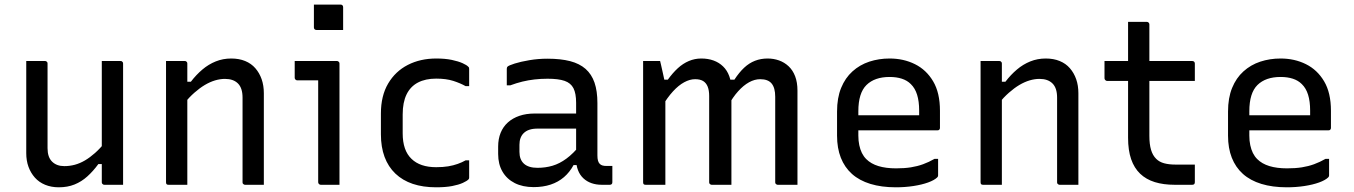

<svg xmlns="http://www.w3.org/2000/svg" viewBox="-20 -794 5820 825"><path d="M173.3 -531.8Q177.3 -531.8 179.3 -530.3Q181.3 -528.9 182.8 -526.9Q184.3 -524.9 184.3 -521Q184.3 -475.6 184.3 -429.1Q184.3 -382.6 184.3 -336.6Q184.3 -290.5 184.3 -245.4Q184.3 -200.4 184.3 -157.1Q184.3 -118.9 203.8 -99.5Q223.4 -80.2 256.3 -80.2Q279.9 -80.2 302 -86.2Q324 -92.3 345.3 -104.8Q366.6 -117.4 388.5 -136.8Q410.3 -156.1 432.1 -183.3V-88.9H402.5Q380.3 -58.5 355.2 -35.9Q330.1 -13.3 300.2 -1.3Q270.2 10.8 232.6 10.8Q200.3 10.8 174 0Q147.7 -10.8 129.9 -30.8Q112.1 -50.8 102.4 -77.3Q92.8 -103.8 92.8 -135.9Q92.8 -181 92.8 -225.7Q92.8 -270.3 92.8 -315.4Q92.8 -360.5 92.8 -404.6Q92.8 -436.7 92.8 -468.6Q92.8 -500.4 92.8 -531.8Q113.2 -531.8 133.3 -531.8Q153.4 -531.8 173.3 -531.8ZM497.9 -531.8Q501.9 -531.8 503.9 -530.3Q505.9 -528.8 507.4 -526.7Q508.9 -524.7 508.9 -520.6Q508.9 -450.6 508.9 -380.5Q508.9 -310.4 508.9 -239.8Q508.9 -169.2 508.9 -99.2Q508.9 -77.7 508.9 -59.2Q508.9 -40.7 508.9 -25.6Q508.9 -10.5 508.9 0Q495.1 0 481.3 0Q467.5 0 454.4 0Q441.3 0 428.4 0Q425.4 0 422.9 -1.5Q420.4 -3 418.9 -5.1Q417.4 -7.1 417.4 -11.1Q417.4 -98 417.4 -184.9Q417.4 -271.8 417.4 -358.7Q417.4 -445.6 417.4 -531.8Q431.7 -531.8 444.9 -531.8Q458.2 -531.8 471.5 -531.8Q484.9 -531.8 497.9 -531.8Z M1113.7 0Q1092.5 0 1073.6 0Q1054.8 0 1033.2 0Q1030.2 0 1027.7 -1.5Q1025.2 -2.9 1023.7 -4.9Q1022.2 -6.9 1022.2 -10.8Q1022.2 -71.8 1022.2 -132.4Q1022.2 -193.1 1022.2 -253.7Q1022.2 -314.4 1022.2 -374.7Q1022.2 -415.8 1002.4 -435.4Q982.7 -455 946.8 -455Q926.1 -455 904.3 -448.6Q882.4 -442.1 860.1 -428.9Q837.8 -415.6 815.4 -395.8Q793 -376.1 770.2 -348.5V-442.9H800.2Q823.3 -473.1 849.7 -495.3Q876 -517.6 907 -530.1Q938.1 -542.6 973.4 -542.6Q1007.2 -542.6 1033.4 -531.8Q1059.6 -521.1 1077.2 -500.8Q1094.8 -480.6 1104.3 -453.5Q1113.7 -426.3 1113.7 -393.4Q1113.7 -345.4 1113.7 -297Q1113.7 -248.6 1113.7 -200.3Q1113.7 -151.9 1113.7 -103.1Q1113.7 -76.9 1113.7 -51.3Q1113.7 -25.6 1113.7 0ZM784.9 0Q771 0 758.1 0Q745.1 0 731.9 0Q718.7 0 704.4 0Q701.4 0 699.4 -0.5Q697.4 -1 695.9 -2.5Q694.4 -4.1 693.9 -6.1Q693.4 -8.1 693.4 -11.2Q693.4 -64 693.4 -116.8Q693.4 -169.6 693.4 -221.9Q693.4 -274.2 693.4 -327Q693.4 -379.8 693.4 -432.6Q693.4 -464.9 693.4 -490.5Q693.4 -516.1 693.4 -531.8Q709.1 -531.8 722.5 -531.8Q735.8 -531.8 748.5 -531.8Q761.3 -531.8 773.9 -531.8Q777.9 -531.8 779.9 -530.3Q781.9 -528.8 783.4 -526.8Q784.9 -524.7 784.9 -520.7Q784.9 -434.7 784.9 -347.8Q784.9 -260.8 784.9 -173.9Q784.9 -86.9 784.9 0Z M1347.2 -11Q1347.2 -48.5 1347.2 -92.1Q1347.2 -135.6 1347.2 -182.6Q1347.2 -229.6 1347.2 -276.6Q1347.2 -323.6 1347.2 -367.4Q1347.2 -411.3 1347.2 -448.7H1333.4Q1324.9 -448.7 1315.6 -448.7Q1306.2 -448.7 1296.2 -448.7Q1286.1 -448.7 1276.4 -448.7Q1266.6 -448.7 1257.3 -448.7Q1252.9 -448.7 1249.6 -452Q1246.3 -455.3 1246.3 -459.7Q1246.3 -477.4 1246.3 -495.8Q1246.3 -514.1 1246.3 -531.8Q1262.7 -531.8 1281.4 -531.8Q1300.1 -531.8 1320 -531.8Q1340 -531.8 1359 -531.8Q1378 -531.8 1395.7 -531.8Q1413.3 -531.8 1427.7 -531.8Q1431.1 -531.8 1433.4 -530.3Q1435.7 -528.8 1437.2 -526.5Q1438.7 -524.2 1438.7 -520.8Q1438.7 -470.1 1438.7 -415.8Q1438.7 -361.5 1438.7 -306.4Q1438.7 -251.3 1438.7 -197.2Q1438.7 -143.1 1438.7 -92Q1438.7 -77.1 1438.7 -61.8Q1438.7 -46.5 1438.7 -31.2Q1438.7 -15.8 1438.7 0Q1417.5 0 1398.6 0Q1379.8 0 1358.2 0Q1353.8 0 1350.5 -3.3Q1347.2 -6.6 1347.2 -11ZM1328.8 -774.3Q1342.8 -774.3 1357.1 -774.3Q1371.4 -774.3 1386.1 -774.3Q1400.8 -774.3 1415.1 -774.3Q1429.4 -774.3 1443.4 -774.3Q1448.4 -774.3 1451.4 -771.3Q1454.4 -768.3 1454.4 -763.3V-665.2Q1440.4 -665.2 1426.1 -665.2Q1411.8 -665.2 1397.1 -665.2Q1382.4 -665.2 1368.1 -665.2Q1353.8 -665.2 1339.8 -665.2Q1334.8 -665.2 1331.8 -668.2Q1328.8 -671.2 1328.8 -676.2Z M1854.6 -542.6Q1892.8 -542.6 1921.4 -536.6Q1950 -530.5 1967.8 -522.4Q1985.6 -514.3 1991.7 -507.7Q1994.9 -504.9 1995.4 -502.7Q1995.9 -500.5 1995.9 -496.8Q1995.9 -478.8 1995.9 -460.4Q1995.9 -441.9 1995.9 -423.9H1980.6Q1957.9 -436.7 1927.4 -446.5Q1896.9 -456.2 1854.2 -456.2Q1808.3 -456.2 1776 -439.4Q1743.7 -422.5 1727 -388.4Q1710.3 -354.2 1710.3 -302.5V-220.8Q1710.3 -184.5 1719.7 -157Q1729.2 -129.6 1748.1 -111.5Q1766.4 -93.6 1793 -84.6Q1819.5 -75.6 1854.2 -75.6Q1883.4 -75.6 1905.8 -79.3Q1928.3 -83.1 1946.7 -89.7Q1965.1 -96.2 1980.6 -105H1995.9Q1995.9 -86.4 1995.9 -67.9Q1995.9 -49.5 1995.9 -30.9Q1995.9 -28.9 1995.4 -26.9Q1994.9 -24.9 1992.9 -22.9Q1986.1 -16.2 1968.6 -8.1Q1951.1 -0.1 1922.9 5.4Q1894.6 10.8 1854.1 10.8Q1797.6 10.8 1753.7 -3.9Q1709.8 -18.7 1679 -48Q1648.2 -77.4 1632.4 -119.9Q1616.7 -162.4 1616.7 -216.9V-306.3Q1616.7 -382.2 1647.7 -434.9Q1678.8 -487.6 1732.4 -515.1Q1786 -542.6 1854.6 -542.6Z M2547 -351Q2547 -323.4 2547 -295.3Q2547 -267.2 2547 -238.7Q2547 -210.1 2547 -181.9Q2547 -153.6 2547 -126.3Q2547 -112.7 2549.4 -103.9Q2551.8 -95.1 2557.1 -89.8Q2561.9 -85 2569 -82.9Q2576.1 -80.9 2586.1 -80.9Q2588.5 -80.9 2591 -80.9Q2593.5 -80.9 2595.9 -80.9H2611.2Q2611.2 -63.1 2611.2 -45.9Q2611.2 -28.7 2611.2 -11Q2611.2 -5.4 2608.2 -2.7Q2605.2 0 2600.2 0Q2595.2 0 2584.7 0Q2574.2 0 2565.4 0Q2541.7 0 2521.9 -6.9Q2502.1 -13.7 2486.9 -27.7Q2471.8 -41.7 2463.7 -62.5Q2455.5 -83.3 2455.5 -111.1Q2455.5 -145.8 2455.5 -183.4Q2455.5 -221 2455.5 -255.7Q2455.5 -272.1 2455.5 -288.2Q2455.5 -304.3 2455.5 -320.3Q2455.5 -336.3 2455.5 -352.3Q2455.5 -392.5 2444.1 -414.9Q2432.6 -437.3 2406.1 -446.5Q2379.5 -455.7 2332.8 -455.7Q2303.6 -455.7 2276.8 -452.6Q2250 -449.5 2224.7 -443.4Q2199.5 -437.2 2172.9 -427.4H2157.6Q2157.6 -445.3 2157.6 -463.2Q2157.6 -481.2 2157.6 -498.6Q2157.6 -502.1 2158.6 -504.3Q2159.6 -506.5 2160.6 -507.5Q2166 -512.9 2191.6 -521Q2217.3 -529.1 2254.7 -535.4Q2292.1 -541.8 2332.8 -541.8Q2389 -541.8 2429.7 -531.3Q2470.3 -520.7 2496.2 -497.9Q2522.1 -475 2534.6 -438.9Q2547 -402.8 2547 -351ZM2212 -141.5Q2212 -108 2231.6 -90.4Q2251.2 -72.9 2289.5 -72.9Q2323.9 -72.9 2354.2 -81.9Q2384.6 -90.9 2413.8 -112.4Q2443.1 -133.9 2474.1 -172V-84.7H2444.5Q2428 -54.2 2403.5 -33Q2378.9 -11.8 2346.2 -0.9Q2313.4 10 2273.3 10Q2226 10 2191.8 -7.3Q2157.6 -24.7 2139.1 -56.6Q2120.5 -88.5 2120.5 -132.2V-164Q2120.5 -197.1 2131.2 -223.4Q2141.9 -249.6 2162.4 -268Q2182.9 -286.4 2211.9 -296.3Q2240.9 -306.2 2277.5 -306.2Q2311.9 -306.2 2344.5 -306.2Q2377.1 -306.2 2409.2 -306.2Q2441.2 -306.2 2474.3 -306.2Q2482.7 -306.2 2486.6 -295.5Q2490.5 -284.7 2491.5 -269.8Q2492.5 -255 2492.5 -241.4Q2455.5 -241.4 2423.6 -241.4Q2391.8 -241.4 2359.7 -241.4Q2327.7 -241.4 2289.5 -241.4Q2269.4 -241.4 2254.7 -236.5Q2240 -231.7 2229.7 -221.4Q2221.1 -212.8 2216.5 -200.3Q2212 -187.9 2212 -172.1Z M3406.6 0Q3394.8 0 3379.2 0Q3363.5 0 3348.5 0Q3333.5 0 3322 0Q3319 0 3316.5 -1.5Q3314 -3 3312.5 -5Q3311 -7 3311 -11Q3311 -50.5 3311 -90.2Q3311 -129.9 3311 -168.4Q3311 -206.8 3311 -243.5Q3311 -280.1 3311 -314.1Q3311 -348.1 3311 -378.2Q3311 -416.3 3295.7 -435Q3280.5 -453.7 3246.5 -453.7Q3222.5 -453.7 3198.6 -440.5Q3174.7 -427.3 3151.8 -401.9Q3128.9 -376.6 3108.3 -339L3097 -451.7H3135.6Q3156.1 -483.1 3177.6 -503.1Q3199.1 -523.2 3224.2 -532.9Q3249.3 -542.6 3278.3 -542.6Q3304.1 -542.6 3327.3 -534.4Q3350.4 -526.2 3368.5 -509.3Q3386.6 -492.4 3396.6 -466.3Q3406.6 -440.2 3406.6 -404.6Q3406.6 -376.2 3406.6 -341.4Q3406.6 -306.6 3406.6 -266.7Q3406.6 -226.9 3406.6 -184.6Q3406.6 -142.2 3406.6 -99.4Q3406.6 -74.4 3406.6 -49.7Q3406.6 -25 3406.6 0ZM3122.8 0Q3112.3 0 3096 0Q3079.8 0 3064.1 0Q3048.5 0 3038.2 0Q3035.2 0 3032.7 -1.5Q3030.2 -3 3028.7 -5Q3027.2 -7 3027.2 -11Q3027.2 -51.1 3027.2 -90.8Q3027.2 -130.5 3027.2 -169Q3027.2 -207.4 3027.2 -244.3Q3027.2 -281.3 3027.2 -315.9Q3027.2 -350.5 3027.2 -381.7Q3027.2 -405.7 3020.8 -421.8Q3014.3 -437.8 3001.3 -445.8Q2988.3 -453.7 2966.8 -453.7Q2944 -453.7 2919.8 -440.5Q2895.5 -427.3 2871.8 -401.4Q2848.1 -375.6 2825 -337L2813 -451.7H2849.6Q2870.1 -480.3 2892.3 -500.7Q2914.5 -521.1 2939.9 -531.8Q2965.2 -542.6 2993.4 -542.6Q3022.3 -542.6 3046.1 -534Q3069.9 -525.3 3087 -508.6Q3104.2 -492 3113.5 -467Q3122.8 -442 3122.8 -408.7Q3122.8 -378.1 3122.8 -336.5Q3122.8 -294.9 3122.8 -243.3Q3122.8 -191.6 3122.8 -130.6Q3122.8 -69.5 3122.8 0ZM2839 0Q2829.9 0 2818.9 0Q2807.9 0 2796.7 0Q2785.6 0 2774.6 0Q2763.6 0 2754.4 0Q2751.4 0 2749.4 -0.5Q2747.4 -1 2745.9 -2.5Q2744.4 -4 2743.9 -6Q2743.4 -8 2743.4 -11Q2743.4 -81.2 2743.4 -151.3Q2743.4 -221.3 2743.4 -291.6Q2743.4 -362 2743.4 -431.8Q2743.4 -463.2 2743.4 -488.8Q2743.4 -514.4 2743.4 -531.8Q2751.3 -531.8 2760.7 -531.8Q2770 -531.8 2779.9 -531.8Q2789.8 -531.8 2799.2 -531.8Q2808.5 -531.8 2816.4 -531.8Q2816.4 -531.8 2820.1 -516.5Q2823.7 -501.2 2828 -481.3Q2832.3 -461.4 2835.7 -445.9Q2839 -430.3 2839 -430.3Q2839 -371.2 2839 -301.2Q2839 -231.2 2839 -155.3Q2839 -79.4 2839 0Z M3802.6 -542.6Q3862.5 -542.6 3911.4 -518.3Q3960.4 -494 3989.6 -444.6Q4018.9 -395.2 4018.9 -318.3V-244.6Q4018.9 -241.6 4017.6 -239.1Q4016.3 -236.6 4014.1 -235.3Q4011.9 -234 4008.3 -234H3748.5Q3732.1 -234 3715.3 -234Q3698.4 -234 3682 -234H3652.2L3639.4 -298.8H3929.5Q3929.5 -304 3929.5 -308.9Q3929.5 -313.7 3929.5 -318.9Q3929.5 -358.5 3920.7 -386.8Q3911.9 -415.1 3893.8 -432.6Q3878 -448.4 3855.1 -455.8Q3832.2 -463.3 3802.6 -463.3Q3738.3 -463.3 3703.2 -428.8Q3668.2 -394.4 3668.2 -315.9V-211.2Q3668.2 -189.1 3672.2 -170.4Q3676.1 -151.7 3683.5 -136.6Q3691 -121.6 3702.1 -110.5Q3722.3 -90.2 3754.4 -80.4Q3786.5 -70.6 3830.2 -70.6Q3866.2 -70.6 3894 -75Q3921.7 -79.4 3946.5 -88.4Q3971.2 -97.4 3995.6 -111.4H4010.9Q4010.9 -92.8 4010.9 -74.8Q4010.9 -56.8 4010.9 -40.1Q4010.9 -38.1 4010.2 -36.1Q4009.5 -34.1 4007.5 -32.1Q3995.2 -19.9 3968.1 -10Q3941 -0.2 3904.9 5.3Q3868.8 10.8 3829.2 10.8Q3767.5 10.8 3719.9 -3.8Q3672.4 -18.4 3640.7 -46.7Q3609.1 -75.1 3592.9 -116.3Q3576.7 -157.5 3576.7 -210.8V-314.8Q3576.7 -373.3 3594.2 -416.2Q3611.6 -459 3642.9 -487.2Q3674.2 -515.5 3715.3 -529.1Q3756.4 -542.6 3802.6 -542.6Z M4613.7 0Q4592.5 0 4573.6 0Q4554.8 0 4533.2 0Q4530.2 0 4527.7 -1.5Q4525.2 -2.9 4523.7 -4.9Q4522.2 -6.9 4522.2 -10.8Q4522.2 -71.8 4522.2 -132.4Q4522.2 -193.1 4522.2 -253.7Q4522.2 -314.4 4522.2 -374.7Q4522.2 -415.8 4502.4 -435.4Q4482.7 -455 4446.8 -455Q4426.1 -455 4404.3 -448.6Q4382.4 -442.1 4360.1 -428.9Q4337.8 -415.6 4315.4 -395.8Q4293 -376.1 4270.2 -348.5V-442.9H4300.2Q4323.3 -473.1 4349.7 -495.3Q4376 -517.6 4407 -530.1Q4438.1 -542.6 4473.4 -542.6Q4507.2 -542.6 4533.4 -531.8Q4559.6 -521.1 4577.2 -500.8Q4594.8 -480.6 4604.3 -453.5Q4613.7 -426.3 4613.7 -393.4Q4613.7 -345.4 4613.7 -297Q4613.7 -248.6 4613.7 -200.3Q4613.7 -151.9 4613.7 -103.1Q4613.7 -76.9 4613.7 -51.3Q4613.7 -25.6 4613.7 0ZM4284.9 0Q4271 0 4258.1 0Q4245.1 0 4231.9 0Q4218.7 0 4204.4 0Q4201.4 0 4199.4 -0.5Q4197.4 -1 4195.9 -2.5Q4194.4 -4.1 4193.9 -6.1Q4193.4 -8.1 4193.4 -11.2Q4193.4 -64 4193.4 -116.8Q4193.4 -169.6 4193.4 -221.9Q4193.4 -274.2 4193.4 -327Q4193.4 -379.8 4193.4 -432.6Q4193.4 -464.9 4193.4 -490.5Q4193.4 -516.1 4193.4 -531.8Q4209.1 -531.8 4222.5 -531.8Q4235.8 -531.8 4248.5 -531.8Q4261.3 -531.8 4273.9 -531.8Q4277.9 -531.8 4279.9 -530.3Q4281.9 -528.8 4283.4 -526.8Q4284.9 -524.7 4284.9 -520.7Q4284.9 -434.7 4284.9 -347.8Q4284.9 -260.8 4284.9 -173.9Q4284.9 -86.9 4284.9 0Z M4725.9 -531.8H5103Q5108.1 -531.8 5111.1 -528.8Q5114.1 -525.8 5114.1 -520.8Q5114.1 -507.8 5114.1 -495.7Q5114.1 -483.7 5114.1 -471.8Q5114.1 -459.9 5114.1 -446.2H4737Q4735 -446.2 4733 -447.2Q4730.9 -448.2 4729.4 -449.7Q4727.9 -451.2 4726.9 -453.2Q4725.9 -455.2 4725.9 -457.2Q4725.9 -470.9 4725.9 -482.8Q4725.9 -494.7 4725.9 -506.7Q4725.9 -518.8 4725.9 -531.8ZM5114.1 -86.8Q5114.1 -67.9 5114.1 -48.9Q5114.1 -30 5114.1 -11Q5114.1 -5.8 5111.4 -2.9Q5108.7 0 5103.1 0Q5093.7 0 5084.3 0Q5074.9 0 5065.4 0Q5056 0 5046.7 0Q5037.4 0 5027.5 0Q4979.2 0 4942 -11.5Q4904.7 -23.1 4879.1 -47.5Q4853.5 -72 4840.3 -110.2Q4827.2 -148.4 4827.2 -201.9Q4827.2 -251 4827.2 -300Q4827.2 -349.1 4827.2 -398.2Q4827.2 -447.3 4827.2 -496.5Q4827.2 -545.7 4827.2 -595.4Q4827.2 -621.7 4827.2 -647.8Q4827.2 -673.8 4827.2 -700Q4847.6 -700 4867.6 -700Q4887.7 -700 4907.7 -700Q4910.7 -700 4913.2 -698.5Q4915.7 -697 4917.2 -694.5Q4918.7 -692 4918.7 -689Q4918.7 -628.9 4918.7 -569.3Q4918.7 -509.8 4918.7 -449.7Q4918.7 -389.6 4918.7 -330Q4918.7 -270.4 4918.7 -210.4Q4918.7 -174.2 4925.9 -150.1Q4933 -126.1 4948.3 -111.2Q4961.8 -97.9 4982.3 -92.4Q5002.9 -86.8 5031.9 -86.8Q5043.6 -86.8 5055.1 -86.8Q5066.7 -86.8 5078 -86.8Q5089.4 -86.8 5100.8 -86.8Z M5482.6 -542.6Q5542.5 -542.6 5591.4 -518.3Q5640.4 -494 5669.6 -444.6Q5698.9 -395.2 5698.9 -318.3V-244.6Q5698.9 -241.6 5697.6 -239.1Q5696.3 -236.6 5694.1 -235.3Q5691.9 -234 5688.3 -234H5428.5Q5412.1 -234 5395.3 -234Q5378.4 -234 5362 -234H5332.2L5319.4 -298.8H5609.5Q5609.5 -304 5609.5 -308.9Q5609.5 -313.7 5609.5 -318.9Q5609.5 -358.5 5600.7 -386.8Q5591.9 -415.1 5573.8 -432.6Q5558 -448.4 5535.1 -455.8Q5512.2 -463.3 5482.6 -463.3Q5418.3 -463.3 5383.2 -428.8Q5348.2 -394.4 5348.2 -315.9V-211.2Q5348.2 -189.1 5352.2 -170.4Q5356.1 -151.7 5363.5 -136.6Q5371 -121.6 5382.1 -110.5Q5402.3 -90.2 5434.4 -80.4Q5466.5 -70.6 5510.2 -70.6Q5546.2 -70.6 5574 -75Q5601.7 -79.4 5626.5 -88.4Q5651.2 -97.4 5675.6 -111.4H5690.9Q5690.9 -92.8 5690.9 -74.8Q5690.9 -56.8 5690.9 -40.1Q5690.9 -38.1 5690.2 -36.1Q5689.5 -34.1 5687.5 -32.1Q5675.2 -19.9 5648.1 -10Q5621 -0.2 5584.9 5.3Q5548.8 10.8 5509.2 10.8Q5447.5 10.8 5399.9 -3.8Q5352.4 -18.4 5320.7 -46.7Q5289.1 -75.1 5272.9 -116.3Q5256.7 -157.5 5256.7 -210.8V-314.8Q5256.7 -373.3 5274.2 -416.2Q5291.6 -459 5322.9 -487.2Q5354.2 -515.5 5395.3 -529.1Q5436.4 -542.6 5482.6 -542.6Z"/></svg>

Font: Recursive Sans Linear Light
Style: Regular
Weight: 300
Version: Version 1.085